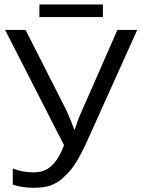

<svg xmlns="http://www.w3.org/2000/svg" viewBox="-20 -851 649 880"><path d="M38.6 -4.9V-79.1Q80.6 -61 132.8 -61Q165 -61 187.7 -71.5Q210.4 -82 229 -104.5Q253.4 -132.3 273.4 -185.5L3.4 -713.9H97.2L285.2 -343.3Q310.1 -287.6 319.8 -257.8H322.8Q335.4 -295.9 343.8 -316.9L518.1 -713.9H608.9L382.8 -211.9Q354.5 -148.9 330.3 -109.4Q306.2 -69.8 276.4 -43Q251 -16.6 217.8 -3.4Q184.6 9.8 136.7 9.8Q109.9 9.8 84 6.1Q58.1 2.4 38.6 -4.9ZM160.6 -830.6H451.7V-772.9H160.6Z"/></svg>

Font: Viking Open Sans
Style: Regular
Weight: 400
Foundry: Ascender Corporation
Version: Version 2.001